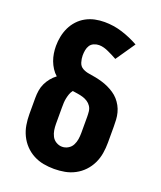

<svg xmlns="http://www.w3.org/2000/svg" viewBox="-139 -831 778 928"><g transform="rotate(20 250.0 -367.5)"><path d="M250 8Q222 8 195 3Q168 -2 143.5 -15Q119 -28 100 -48Q81 -68 69 -93Q57 -118 52.5 -145.5Q48 -173 48 -200V-283Q48 -303 51 -322Q54 -341 62 -358Q70 -375 82 -390Q94 -405 110 -417Q96 -429 85.5 -445.5Q75 -462 68.5 -479.5Q62 -497 59 -516Q56 -535 56 -554Q56 -579 61 -603.5Q66 -628 76.5 -650Q87 -672 104 -690.5Q121 -709 143 -721Q165 -733 189 -738Q213 -743 238 -743Q285 -743 329.5 -729Q374 -715 415 -692L347 -593Q335 -600 323.5 -605.5Q312 -611 300.5 -616.5Q289 -622 276.5 -625.5Q264 -629 251 -629Q238 -629 225 -623.5Q212 -618 205 -607Q198 -596 195.5 -582.5Q193 -569 193 -555Q193 -538 198.5 -520Q204 -502 219.5 -493.5Q235 -485 253 -482.5Q271 -480 288 -476.5Q305 -473 322 -468Q339 -463 355 -455.5Q371 -448 386 -438Q401 -428 412.5 -415Q424 -402 432.5 -386.5Q441 -371 445.5 -353.5Q450 -336 451 -318.5Q452 -301 452 -283V-200Q452 -173 447.5 -145.5Q443 -118 431 -93Q419 -68 400 -48Q381 -28 356.5 -15Q332 -2 305 3Q278 8 250 8ZM250 -106Q266 -106 280.5 -114.5Q295 -123 302.5 -137.5Q310 -152 312.5 -168Q315 -184 315 -200V-283Q315 -297 313.5 -311Q312 -325 304.5 -336.5Q297 -348 285.5 -355.5Q274 -363 260.5 -367Q247 -371 233.5 -373Q220 -375 207 -377Q199 -367 195 -355.5Q191 -344 188.5 -332Q186 -320 185.5 -308Q185 -296 185 -283V-200Q185 -184 187.5 -168Q190 -152 197.5 -137.5Q205 -123 219.5 -114.5Q234 -106 250 -106Z"/></g></svg>

Font: Iosevka Curly Heavy
Style: Regular
Weight: 900
Monospace: yes
Designer: Belleve Invis
Foundry: Belleve Invis
Version: Version 22.1.2; ttfautohint (v1.8.4)